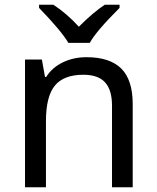

<svg xmlns="http://www.w3.org/2000/svg" viewBox="-20 -786 658 806"><path d="M450.2 0V-342.8Q450.2 -408.2 421.1 -440.2Q392.1 -472.2 330.1 -472.2Q247.6 -472.2 210.2 -426.5Q172.9 -380.9 172.9 -277.8V0H85V-536.1H155.8L168.9 -462.9H173.8Q198.7 -502.4 243.7 -524.2Q288.6 -545.9 342.8 -545.9Q441.4 -545.9 489.3 -498Q537.1 -450.2 537.1 -349.1V0ZM144 -766.1H204.1Q259.8 -730 311 -673.8Q372.6 -735.4 419.9 -766.1H481.9V-752.9Q381.8 -652.8 356.9 -606H267.1Q237.8 -655.8 144 -752.9Z"/></svg>

Font: NotoPenekeko
Style: Regular
Weight: 400
Designer: Monotype Design team
Foundry: Monotype Imaging Inc.
Version: Version 1.04